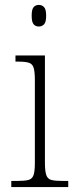

<svg xmlns="http://www.w3.org/2000/svg" viewBox="-20 -762 306 782"><path d="M138 -654Q125 -654 117 -663Q109 -672 109 -698Q109 -724 117 -733Q125 -742 138 -742Q151 -742 159.5 -733Q168 -724 168 -698Q168 -672 159.5 -663Q151 -654 138 -654ZM26 0V-25H48Q80 -25 95.5 -29Q111 -33 116.5 -48.5Q122 -64 122 -98V-435Q122 -470 117 -486Q112 -502 97.5 -506.5Q83 -511 55 -511H43V-536H163V-99Q163 -65 168.5 -49Q174 -33 189.5 -29Q205 -25 237 -25H258V0Z"/></svg>

Font: Noto Serif Tamil SemiCondensed ExtraLight
Style: Italic
Weight: 200
Width: 4
Italic angle: -12°
Designer: Indian Type Foundry, Tom Grace, and the Monotype Design Team
Foundry: Monotype Imaging Inc.
Version: Version 2.003; ttfautohint (v1.8.4.7-5d5b)